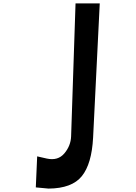

<svg xmlns="http://www.w3.org/2000/svg" viewBox="-20 -895 795 1126"><path d="M265 211 190 204 198 22 255 35Q320 49 357.5 4.5Q395 -40 397 -95L423 -875H565L526 -88Q518 66 460 138Q402 210 265 211Z"/></svg>

Font: OpenDyslexic
Style: Regular
Weight: 400
Designer: Abbie Gonzalez
Version: Version 0.920;hotconv 1.0.109;makeotfexe 2.5.65596